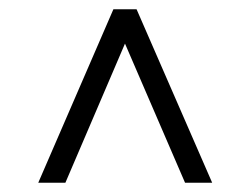

<svg xmlns="http://www.w3.org/2000/svg" viewBox="-20 -690 540 414"><path d="M379 -296 249.5 -596 121 -296H62.5L224.5 -670H274.5L437.5 -296Z"/></svg>

Font: Newsreader Text SemiBold
Style: Regular
Weight: 600
Designer: Hugues Gentile
Foundry: Production Type
Version: Version 1.001